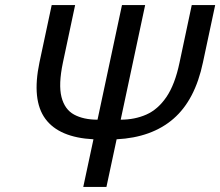

<svg xmlns="http://www.w3.org/2000/svg" viewBox="-20 -734 865 754"><path d="M307 0 347 -187Q212 -194 158 -267.5Q104 -341 135 -489L183 -714H275L227 -488Q209 -402 221.5 -353Q234 -304 271 -284Q308 -264 363 -264L459 -714H550L454 -264Q509 -264 554.5 -284Q600 -304 633.5 -353Q667 -402 685 -488L733 -714H825L777 -489Q746 -341 661 -267.5Q576 -194 438 -187L398 0Z"/></svg>

Font: Noto Sans
Style: Italic
Weight: 400
Italic angle: -12°
Designer: Monotype Design Team
Foundry: Monotype Imaging Inc.
Version: Version 2.013; ttfautohint (v1.8.4.7-5d5b)